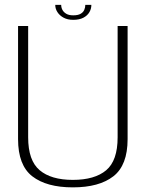

<svg xmlns="http://www.w3.org/2000/svg" viewBox="-20 -784 632 808"><path d="M286.5 4.5Q397 4.5 457 -42Q517 -88.5 517 -198.5V-674.5H475V-206Q475 -108 426.8 -67.5Q378.5 -27 286.5 -27Q195 -27 146.8 -67.8Q98.5 -108.5 98.5 -206V-674.5H56V-198.5Q56 -88.5 116 -42Q176 4.5 286.5 4.5ZM288 -700.5Q314 -700.5 331 -709.5Q348 -718.5 356.2 -732.8Q364.5 -747 364.5 -763.5H339Q339 -752.5 334.5 -742.2Q330 -732 319 -725.8Q308 -719.5 288 -719.5Q270 -719.5 259 -726Q248 -732.5 242.8 -742.2Q237.5 -752 237.5 -763.5H212.5Q212.5 -747 221.8 -732.8Q231 -718.5 247.8 -709.5Q264.5 -700.5 288 -700.5Z"/></svg>

Font: Anybody Thin ExtraLight
Style: Regular
Weight: 250
Version: Version 1.113;gftools[0.9.25]